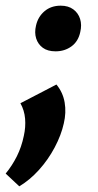

<svg xmlns="http://www.w3.org/2000/svg" viewBox="-43 -439 345 677"><path d="M25 218 -23 173Q0 145 16.5 112Q33 79 41 40Q48 9 45.5 -20.5Q43 -50 29 -75L156 -141Q179 -113 185 -77.5Q191 -42 182 -4Q173 37 150 80.5Q127 124 94.5 160Q62 196 25 218ZM153 -258Q125 -258 108 -270.5Q91 -283 84.5 -303.5Q78 -324 84 -349Q91 -380 114 -399.5Q137 -419 171 -419Q198 -419 215.5 -406Q233 -393 239.5 -372Q246 -351 240 -326Q233 -293 209 -275.5Q185 -258 153 -258Z"/></svg>

Font: Ysabeau Infant ExtraBold
Style: Italic
Weight: 800
Italic angle: -12°
Designer: Christian Thalmann (Catharsis Fonts)
Version: Version 2.001;gftools[0.9.30]; featfreeze: ss01,ss02,lnum